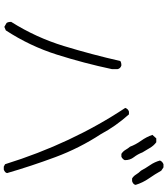

<svg xmlns="http://www.w3.org/2000/svg" viewBox="47 -934 905 1040"><g transform="rotate(90 500.0 -414.5)"><path d="M126 15 105 3Q99 -5 99 -22Q184 -157 230 -308Q276 -459 311 -613Q319 -619 335 -619Q352 -614 355 -598V-568Q323 -417 276.5 -270Q230 -123 145 7ZM899 18H883L870 11Q758 -349 565 -640Q570 -655 585 -660H600Q665 -587 707 -508Q783 -392 831.5 -261.5Q880 -131 918 0Q916 12 899 18ZM962 -677H947Q934 -685 925.5 -699Q917 -713 905 -725Q891 -751 874.5 -775Q858 -799 850 -828Q855 -841 870 -847H887L905 -835Q924 -801 947 -768Q970 -735 982 -696Q980 -683 962 -677ZM829 -619H814Q800 -628 792.5 -641Q785 -654 775 -666Q764 -696 743 -725.5Q722 -755 711 -787L730 -808H751Q770 -794 782 -773L806 -733Q816 -707 832 -686.5Q848 -666 848 -638Q847 -633 841 -627Q835 -621 829 -619Z"/></g></svg>

Font: Yozai
Style: Regular
Weight: 400
Designer: LXGW / Y.OzVox
Foundry: LXGW / Y.OzVox
Version: Version 0.861;October 22, 2024